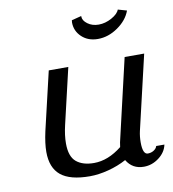

<svg xmlns="http://www.w3.org/2000/svg" viewBox="-75 -699 700 775"><g transform="rotate(-10 275.0 -311.5)"><path d="M75.2 0ZM373 -586.9Q400.4 -586.9 426.8 -601.6Q453.1 -616.2 459 -633.3L495.1 -623Q481.4 -585 442.1 -557.6Q402.8 -530.3 359.9 -530.3Q319.8 -530.3 293.9 -554.7Q268.1 -579.1 268.1 -614.3Q268.1 -615.7 268.6 -618.7Q269 -621.6 269 -623L309.1 -633.3V-631.3Q309.1 -614.7 327.9 -600.8Q346.7 -586.9 373 -586.9ZM461.9 -134.8Q457 -113.3 457 -88.9Q457 -40 478 -40Q491.7 -40 502.7 -47.1Q513.7 -54.2 516.1 -64H549.8Q543.5 -33.2 515.1 -11.7Q486.8 9.8 453.1 9.8Q406.2 9.8 382.8 -29.8Q348.6 -11.2 308.1 -0.7Q267.6 9.8 231.9 9.8Q150.9 9.8 113 -21.2Q75.2 -52.2 75.2 -117.2Q75.2 -151.9 85.9 -200.2L142.1 -439.9H222.2L168.9 -211.9Q159.2 -170.9 159.2 -137.2Q159.2 -83.5 185.3 -61.8Q211.4 -40 257.8 -40Q315.4 -40 372.1 -85Q372.1 -86.4 375 -104L453.1 -439.9H533.2Z"/></g></svg>

Font: Pfennig
Style: Italic
Weight: 500
Italic angle: -13°
Version: Version 20120410 ; ttfautohint (v0.8)